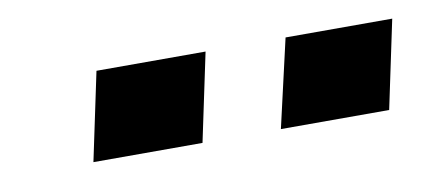

<svg xmlns="http://www.w3.org/2000/svg" viewBox="-29 -767 520 234"><g transform="rotate(-10 231.0 -650.5)"><path d="M305 -596 330 -705H462L439 -596ZM73 -596 96 -705H231L208 -596Z"/></g></svg>

Font: Saira Expanded
Style: Bold Italic
Weight: 700
Width: 7
Italic angle: -12°
Designer: Hector Gatti with collaboration of the Omnibus-Type team
Foundry: Omnibus-Type
Version: Version 1.101